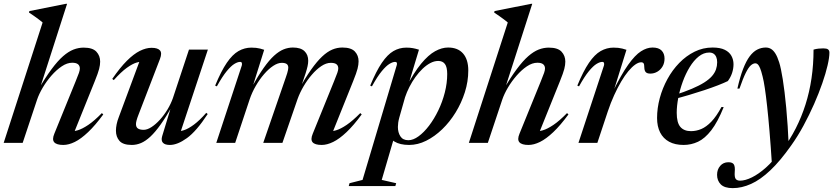

<svg xmlns="http://www.w3.org/2000/svg" viewBox="-28 -756 4410 1016"><path d="M168 -228 92 0H-8.5L197.5 -637Q189 -644.5 177.5 -653Q166 -661.5 152.8 -671Q139.5 -680.5 125.5 -689.5L127.5 -697.5L321.5 -736H327L180 -278.5L173.5 -279.5Q212.5 -346.5 245 -390.2Q277.5 -434 306 -458.8Q334.5 -483.5 361 -493.8Q387.5 -504 414.5 -504Q462 -504 482 -482.5Q502 -461 502 -430Q502 -412.5 496.5 -391Q491 -369.5 474 -327.5L359 -42L341.5 -62Q359 -59.5 383 -66.5Q407 -73.5 439 -95Q471 -116.5 511 -157.5L518.5 -150.5Q476 -92.5 438.2 -56.8Q400.5 -21 368 -5Q335.5 11 307 11Q271.5 11 259 -3.2Q246.5 -17.5 259.5 -48.5L372 -325Q385 -356.5 389.8 -370.5Q394.5 -384.5 394.5 -393.5Q394.5 -408 384.8 -416Q375 -424 354 -424Q327 -424 298.8 -405Q270.5 -386 244.2 -356Q218 -326 198 -292Q178 -258 168 -228Z M830 -35 880 -199.5 884.5 -197Q850.5 -137 822 -97Q793.5 -57 768 -33.2Q742.5 -9.5 718.5 0.8Q694.5 11 669.5 11Q623 11 604.2 -10.5Q585.5 -32 585.5 -64.5Q585.5 -80 589.2 -98.5Q593 -117 600.5 -136L717.5 -451L734.5 -427.5Q718.5 -431.5 696 -425.2Q673.5 -419 643.2 -397.2Q613 -375.5 574 -332L566 -338.5Q607 -398 643.2 -434.2Q679.5 -470.5 712.2 -486.8Q745 -503 774 -503Q806.5 -503 818.5 -489.2Q830.5 -475.5 818.5 -444L704.5 -148Q698 -131.5 694.8 -119.5Q691.5 -107.5 691.5 -99.5Q691.5 -83 702 -76Q712.5 -69 732 -69Q751.5 -69 774 -83.8Q796.5 -98.5 818.5 -122.8Q840.5 -147 858.5 -177Q876.5 -207 887 -237L972 -493.5H1072L922.5 -42.5L905.5 -62.5Q922 -59.5 945.2 -67Q968.5 -74.5 998.2 -96.5Q1028 -118.5 1063.5 -159L1071 -152.5Q1011.5 -61.5 961.2 -25.2Q911 11 871 11Q844.5 11 834 -0.8Q823.5 -12.5 830 -35Z M1726.5 -42 1709 -62Q1726.5 -59.5 1750.5 -66.5Q1774.5 -73.5 1806.2 -95Q1838 -116.5 1878.5 -157.5L1886 -150.5Q1843.5 -92.5 1805.8 -56.8Q1768 -21 1735.2 -5Q1702.5 11 1674.5 11Q1638.5 11 1626.2 -3.2Q1614 -17.5 1627 -48.5L1739.5 -325.5Q1752.5 -357 1757.2 -371Q1762 -385 1762 -394Q1762 -408.5 1752.5 -416Q1743 -423.5 1722.5 -423.5Q1698 -423.5 1672 -406Q1646 -388.5 1621.8 -360.2Q1597.5 -332 1578 -298.5Q1558.5 -265 1547 -233L1466.5 0H1365L1484.5 -346.5Q1489.5 -360 1492 -369.2Q1494.5 -378.5 1496 -385.5Q1497.5 -392.5 1497.5 -397.5Q1497.5 -411.5 1488.8 -417.5Q1480 -423.5 1463 -423.5Q1442 -423.5 1417.8 -407.5Q1393.5 -391.5 1369.5 -363.8Q1345.5 -336 1325.5 -301.5Q1305.5 -267 1293 -230L1216.5 0H1116.5L1251.5 -409.5Q1253.5 -417 1251.8 -422.8Q1250 -428.5 1242.5 -428.5Q1230 -428.5 1212.5 -418Q1195 -407.5 1172 -379.8Q1149 -352 1119.5 -299L1110.5 -303Q1142 -379.5 1172 -423.5Q1202 -467.5 1234 -485.8Q1266 -504 1302 -504Q1316 -504 1327 -502.8Q1338 -501.5 1348.2 -499Q1358.5 -496.5 1370 -492.5L1306.5 -290L1302 -290.5Q1337.5 -354.5 1367 -396.2Q1396.5 -438 1422.5 -461.5Q1448.5 -485 1472.8 -494.8Q1497 -504.5 1522 -504.5Q1563 -504.5 1583 -485.5Q1603 -466.5 1603 -434.5Q1603 -421.5 1599.5 -405.5Q1596 -389.5 1589 -367.5L1559 -279H1551Q1587.5 -344 1618.5 -387.8Q1649.5 -431.5 1676.8 -457Q1704 -482.5 1730 -493.5Q1756 -504.5 1783.5 -504.5Q1830 -504.5 1849.8 -483.5Q1869.5 -462.5 1869.5 -431.5Q1869.5 -414 1864 -392.2Q1858.5 -370.5 1841 -327Z M2085 -134Q2081 -119.5 2079.2 -107Q2077.5 -94.5 2077.5 -84Q2077.5 -55 2090.8 -34.5Q2104 -14 2133 -14Q2158.5 -14 2187 -34.8Q2215.5 -55.5 2242.5 -91Q2269.5 -126.5 2291.2 -171.5Q2313 -216.5 2325.8 -266.5Q2338.5 -316.5 2338.5 -364.5Q2338.5 -401 2326.5 -417.2Q2314.5 -433.5 2291 -433.5Q2270.5 -433.5 2249.5 -422.5Q2228.5 -411.5 2208.2 -392.2Q2188 -373 2170.2 -348.2Q2152.5 -323.5 2138.5 -296Q2124.5 -268.5 2115.5 -241.5ZM2017 -55.5 2062.5 -45 1992 196 2068.5 213.5 2064 228.5H1817.5L1821.5 213.5L1890.5 196L2071 -409.5Q2074 -418 2072 -423.2Q2070 -428.5 2063 -428.5Q2050.5 -428.5 2033 -418Q2015.5 -407.5 1992.5 -379.8Q1969.5 -352 1940 -299L1931 -303Q1962.5 -379.5 1992.5 -423.5Q2022.5 -467.5 2054 -485.8Q2085.5 -504 2122 -504Q2142 -504 2157 -501.2Q2172 -498.5 2189 -493L2127.5 -289L2120.5 -291.5Q2162 -372.5 2200.5 -419Q2239 -465.5 2274.5 -485Q2310 -504.5 2343 -504.5Q2395 -504.5 2422.5 -472.8Q2450 -441 2450 -383Q2450 -325 2432 -268.2Q2414 -211.5 2383 -161Q2352 -110.5 2312 -72Q2272 -33.5 2227.2 -11.2Q2182.5 11 2137 11Q2088.5 11 2058.8 -7.2Q2029 -25.5 2017 -55.5Z M2629.5 -228 2553.5 0H2453L2659 -637Q2650.5 -644.5 2639 -653Q2627.5 -661.5 2614.2 -671Q2601 -680.5 2587 -689.5L2589 -697.5L2783 -736H2788.5L2641.5 -278.5L2635 -279.5Q2674 -346.5 2706.5 -390.2Q2739 -434 2767.5 -458.8Q2796 -483.5 2822.5 -493.8Q2849 -504 2876 -504Q2923.5 -504 2943.5 -482.5Q2963.5 -461 2963.5 -430Q2963.5 -412.5 2958 -391Q2952.5 -369.5 2935.5 -327.5L2820.5 -42L2803 -62Q2820.5 -59.5 2844.5 -66.5Q2868.5 -73.5 2900.5 -95Q2932.5 -116.5 2972.5 -157.5L2980 -150.5Q2937.5 -92.5 2899.8 -56.8Q2862 -21 2829.5 -5Q2797 11 2768.5 11Q2733 11 2720.5 -3.2Q2708 -17.5 2721 -48.5L2833.5 -325Q2846.5 -356.5 2851.2 -370.5Q2856 -384.5 2856 -393.5Q2856 -408 2846.2 -416Q2836.5 -424 2815.5 -424Q2788.5 -424 2760.2 -405Q2732 -386 2705.8 -356Q2679.5 -326 2659.5 -292Q2639.5 -258 2629.5 -228Z M3168 -409.5Q3170 -417 3168.2 -422.8Q3166.5 -428.5 3159 -428.5Q3146.5 -428.5 3129 -418Q3111.5 -407.5 3088.5 -379.8Q3065.5 -352 3036 -299L3027 -303Q3058.5 -379.5 3088.5 -423.5Q3118.5 -467.5 3150.5 -485.8Q3182.5 -504 3218.5 -504Q3232.5 -504 3243.5 -502.8Q3254.5 -501.5 3264.8 -499Q3275 -496.5 3287 -492.5L3215.5 -262.5L3213.5 -267.5Q3259.5 -362 3296 -413.2Q3332.5 -464.5 3363.8 -484.5Q3395 -504.5 3425 -504.5Q3457.5 -504.5 3473 -488.5Q3488.5 -472.5 3488.5 -446Q3488.5 -422.5 3478.2 -404.8Q3468 -387 3450.8 -376.8Q3433.5 -366.5 3413.5 -366.5Q3396.5 -366.5 3389.2 -374.2Q3382 -382 3381.5 -398.5Q3381.5 -415.5 3377.5 -421Q3373.5 -426.5 3365.5 -426.5Q3351 -426.5 3333.8 -414.5Q3316.5 -402.5 3297.2 -379.5Q3278 -356.5 3259 -324.2Q3240 -292 3221.8 -252Q3203.5 -212 3188 -165.5L3133 0H3033Z M3725 -478Q3695.5 -478 3669.2 -457Q3643 -436 3621.8 -401.2Q3600.5 -366.5 3585 -324Q3569.5 -281.5 3561.2 -238.5Q3553 -195.5 3553 -159Q3553 -107 3572.2 -84.5Q3591.5 -62 3628.5 -62Q3656 -62 3682.8 -73.2Q3709.5 -84.5 3736.2 -112.2Q3763 -140 3790 -190L3801.5 -189Q3769.5 -110 3735.8 -66.5Q3702 -23 3665.8 -6Q3629.5 11 3589.5 11Q3544 11 3512.8 -6Q3481.5 -23 3465.2 -55Q3449 -87 3449 -131.5Q3449 -183.5 3463.2 -236.5Q3477.5 -289.5 3503.8 -337.5Q3530 -385.5 3566.5 -423Q3603 -460.5 3647.5 -482.5Q3692 -504.5 3742.5 -504.5Q3783 -504.5 3807.2 -492.5Q3831.5 -480.5 3842.5 -460.2Q3853.5 -440 3853.5 -416Q3853.5 -393 3846 -370Q3838.5 -347 3823.5 -327Q3803 -317 3770.8 -304.5Q3738.5 -292 3699.5 -279Q3660.5 -266 3618.2 -253.5Q3576 -241 3535 -230.5L3538 -251.5Q3593.5 -269.5 3633 -286.2Q3672.5 -303 3698.5 -319.5Q3724.5 -336 3739.5 -353.2Q3754.5 -370.5 3760.8 -388.8Q3767 -407 3767 -426.5Q3767 -443 3762 -454.5Q3757 -466 3747.8 -472Q3738.5 -478 3725 -478Z M3885 -287H3874Q3888 -349 3904.2 -391Q3920.5 -433 3939 -457.8Q3957.5 -482.5 3979 -493.5Q4000.5 -504.5 4024 -504.5Q4039.5 -504.5 4051.8 -497.2Q4064 -490 4074.8 -473.2Q4085.5 -456.5 4095 -426.5Q4104.5 -397 4114.2 -336.2Q4124 -275.5 4132.5 -185.5Q4141 -95.5 4146 21.5L4057 117Q4050.5 16 4044 -61.5Q4037.5 -139 4031.2 -195.2Q4025 -251.5 4019.2 -289.8Q4013.5 -328 4007.5 -351Q4000.5 -380 3994.2 -395Q3988 -410 3982 -415.5Q3976 -421 3969.5 -421Q3957.5 -421 3945.2 -410.2Q3933 -399.5 3918.5 -370.8Q3904 -342 3885 -287ZM4098.5 48 4112 37Q4152.5 -17 4183 -77Q4213.5 -137 4234.5 -203Q4255.5 -269 4266.2 -341.5Q4277 -414 4277 -493.5Q4291 -497.5 4304 -498.8Q4317 -500 4329.5 -500Q4346.5 -500 4353.8 -494.5Q4361 -489 4361 -477.5Q4361 -452 4351.2 -409.8Q4341.5 -367.5 4323.2 -315Q4305 -262.5 4279.8 -205.2Q4254.5 -148 4224 -91.5Q4193.5 -35 4158.5 14Q4101 95.5 4048.5 145.2Q3996 195 3946.5 217.2Q3897 239.5 3849.5 239.5Q3806 239.5 3786.2 219.8Q3766.5 200 3766.5 169Q3766.5 141 3783 121.8Q3799.5 102.5 3826.5 102.5Q3848.5 102.5 3855.5 114.5Q3862.5 126.5 3860 153.5Q3858 181 3865 190.5Q3872 200 3888 200Q3915.5 200 3951 182.5Q3986.5 165 4024.8 131Q4063 97 4098.5 48Z"/></svg>

Font: Newsreader 60pt Medium
Style: Italic
Weight: 500
Italic angle: -17°
Designer: Hugues Gentile
Foundry: Production Type
Version: Version 1.003